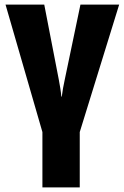

<svg xmlns="http://www.w3.org/2000/svg" viewBox="-20 -573 540 833"><path d="M164 240V0L4 -553H172L235 -228Q238 -212 241.5 -191Q245 -170 246 -154H248Q250 -171 253.5 -190.5Q257 -210 261 -228L329 -553H497L326 0V240Z"/></svg>

Font: Noto Sans Mono ExtraCondensed Black
Style: Regular
Weight: 900
Width: 2
Designer: Monotype Design Team
Foundry: Monotype Imaging Inc.
Version: Version 2.014